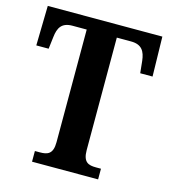

<svg xmlns="http://www.w3.org/2000/svg" viewBox="-107 -800 786 887"><g transform="rotate(15 286.0 -357.0)"><path d="M128 0H444V-51H420C384 -51 358 -59 358 -117V-655H426C478 -655 494 -626 499 -582L505 -524H564L560 -714H12L8 -524H67L74 -582C79 -626 94 -655 146 -655H214V-116C214 -59 188 -51 152 -51H128Z"/></g></svg>

Font: Noto Serif Sinhala Condensed
Style: Bold
Weight: 700
Width: 3
Designer: Jelle Bosma - Monotype Design Team
Foundry: Monotype Imaging Inc.
Version: Version 2.007